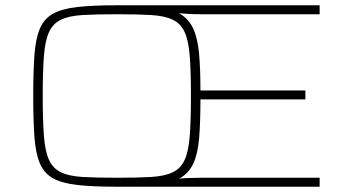

<svg xmlns="http://www.w3.org/2000/svg" viewBox="-20 -708 1300 728"><path d="M423 0Q333 0 274 -6.5Q215 -13 181 -32Q147 -51 131 -89Q115 -127 110.5 -189Q106 -251 106 -344Q106 -437 110.5 -499Q115 -561 131 -599Q147 -637 181 -656Q215 -675 274 -681.5Q333 -688 423 -688H1192V-654H740Q712 -654 690.5 -655.5Q669 -657 659 -658Q695 -637 712 -601Q729 -565 734.5 -507.5Q740 -450 740 -365H1138V-331H740Q740 -243 735 -184Q730 -125 713 -88Q696 -51 659 -30Q670 -32 691.5 -33Q713 -34 740 -34H1192V0ZM423 -34Q501 -34 552.5 -37Q604 -40 634.5 -54.5Q665 -69 680 -101.5Q695 -134 699.5 -193Q704 -252 704 -344Q704 -436 699.5 -495Q695 -554 680 -586.5Q665 -619 634.5 -633.5Q604 -648 552.5 -651Q501 -654 423 -654Q345 -654 293.5 -651Q242 -648 211.5 -633.5Q181 -619 166 -586.5Q151 -554 146.5 -495Q142 -436 142 -344Q142 -252 146.5 -193Q151 -134 166 -101.5Q181 -69 211.5 -54.5Q242 -40 293.5 -37Q345 -34 423 -34Z"/></svg>

Font: Saira Expanded Thin
Style: Regular
Weight: 250
Width: 7
Designer: Hector Gatti with collaboration of the Omnibus-Type team
Foundry: Omnibus-Type
Version: Version 1.101